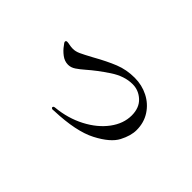

<svg xmlns="http://www.w3.org/2000/svg" viewBox="-43 -755 1086 1086"><g transform="rotate(45 500.0 -212.0)"><path d="M370 8Q370 -1 383 -2Q477 -11 554.5 -51.5Q632 -92 676.5 -152Q721 -212 721 -277Q721 -338 684.5 -372Q648 -406 599 -406Q534 -406 468 -362Q402 -318 353 -275Q329 -254 307.5 -239.5Q286 -225 263 -225Q235 -225 210.5 -243.5Q186 -262 170 -285Q158 -299 158 -305Q158 -314 169 -314Q176 -314 190 -311Q204 -308 219 -308Q240 -308 263 -318.5Q286 -329 334 -355Q405 -395 461 -417.5Q517 -440 582 -440Q640 -440 689.5 -415Q739 -390 769 -344Q799 -298 799 -238Q799 -193 771 -139Q743 -85 652.5 -38Q562 9 393 15L381 16Q377 16 373.5 13.5Q370 11 370 8Z"/></g></svg>

Font: Shippori Mincho SemiBold
Style: Regular
Weight: 600
Designer: FONTDASU
Foundry: FONTDASU / Google Inc. / but / Adobe
Version: Version 3.110; ttfautohint (v1.8.3)